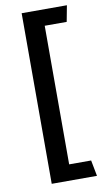

<svg xmlns="http://www.w3.org/2000/svg" viewBox="-89 -738 467 869"><g transform="rotate(-10 144.5 -304.0)"><path d="M76 -696H284L270 -622H169V15H270L284 88H76Z"/></g></svg>

Font: Palanquin Medium
Style: Regular
Weight: 500
Designer: Pria Ravichandran
Version: Version 1.0.4